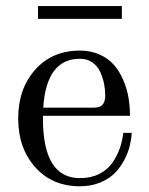

<svg xmlns="http://www.w3.org/2000/svg" viewBox="-20 -617 499 644"><path d="M107.4 -553.7V-596.7H388.7V-553.7ZM248 -447.3Q285.2 -447.3 314.7 -433.8Q344.2 -420.4 362.8 -398.7Q381.3 -377 393.8 -347.7Q406.2 -318.4 411.1 -288.8Q416 -259.3 416 -228.5H124V-219.7Q124 -19.5 248 -19.5Q284.7 -19.5 312.5 -33.4Q340.3 -47.4 356.7 -70.8Q373 -94.2 381.6 -118.9Q390.1 -143.6 393.6 -171.4H421.9Q420.4 -148.9 414.8 -126.2Q409.2 -103.5 396 -78.9Q382.8 -54.2 364 -35.4Q345.2 -16.6 315.2 -4.4Q285.2 7.8 248 7.8Q154.8 7.8 97.9 -56.4Q41 -120.6 41 -219.7Q41 -318.8 97.9 -383.1Q154.8 -447.3 248 -447.3ZM125 -255.9H293.5Q316.4 -255.9 324.7 -266.6Q333 -277.3 333 -296.4Q333 -316.4 329.1 -335.9Q325.2 -355.5 316.4 -375.2Q307.6 -395 290 -407.5Q272.5 -419.9 248 -419.9Q135.7 -419.9 125 -255.9Z"/></svg>

Font: Theano Modern
Style: Regular
Weight: 400
Designer: Alexey Kryukov
Version: Version 2.00